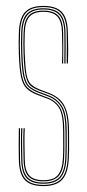

<svg xmlns="http://www.w3.org/2000/svg" viewBox="-20 -625 296 650"><path d="M126.8 5Q83 5 63.8 -15.9Q44.5 -36.8 43.8 -85Q43.5 -112 43.2 -133.5Q43 -155 43.8 -191H47.8Q47.2 -151.2 47.4 -130.4Q47.5 -109.5 47.8 -85Q48.5 -39 66.9 -19Q85.2 1 126.8 1Q167.5 1 186.8 -18.9Q206 -38.8 208.8 -85.2Q209.8 -100 209.9 -115.2Q210 -130.5 209.9 -146.5Q209.8 -162.5 209.8 -179Q209.8 -240 193.8 -267.2Q177.8 -294.5 144.5 -306.8L115.5 -317.5Q95.8 -324.8 84.2 -334.1Q72.8 -343.5 67.1 -367.5Q61.5 -391.5 59.8 -442.5Q59 -462.5 59.1 -477.8Q59.2 -493 59.8 -513.5Q61 -553.8 76.4 -571.4Q91.8 -589 126.8 -589Q162 -589 177.6 -571.6Q193.2 -554.2 193.8 -514Q194.2 -487.8 194.2 -466.9Q194.2 -446 193.8 -410H189.8Q191.2 -441.2 190.8 -467Q190.2 -492.8 189.8 -513.8Q189.2 -552 174.6 -568.5Q160 -585 126.8 -585Q94.2 -585 79.6 -568.4Q65 -551.8 63.8 -513.5Q63 -488.8 63.1 -475Q63.2 -461.2 63.8 -442.8Q65.5 -397.2 69.6 -374Q73.8 -350.8 84.6 -340.1Q95.5 -329.5 117 -321.2L145.8 -310.2Q166.8 -302.2 182 -288.5Q197.2 -274.8 205.5 -248.9Q213.8 -223 213.8 -179Q213.8 -163 213.9 -146.9Q214 -130.8 213.9 -115.1Q213.8 -99.5 212.8 -85Q209.8 -36.8 189.8 -15.9Q169.8 5 126.8 5ZM126.8 -3Q87.2 -3 69.9 -22.1Q52.5 -41.2 51.8 -85.2Q51.5 -111 51 -136.9Q50.5 -162.8 51.8 -191H55.8Q54.2 -159.5 54.9 -133.2Q55.5 -107 55.8 -85.2Q56.2 -43.5 72.9 -25.2Q89.5 -7 126.8 -7Q164 -7 181.1 -25.2Q198.2 -43.5 200.8 -85.8Q202 -108 201.9 -130.2Q201.8 -152.5 201.8 -179Q201.8 -237.5 187 -262.6Q172.2 -287.8 141.5 -299.2L112.8 -310Q88.8 -319 76.2 -330.9Q63.8 -342.8 58.6 -368Q53.5 -393.2 51.8 -442.2Q51 -462.5 51.1 -478.1Q51.2 -493.8 51.8 -513.8Q53 -558.5 70.6 -577.8Q88.2 -597 126.8 -597Q166.2 -597 183.6 -577.8Q201 -558.5 201.8 -514Q202.2 -487.8 202.2 -466.9Q202.2 -446 201.8 -410H197.8Q198.2 -449.8 198.2 -470Q198.2 -490.2 197.8 -514Q197.2 -556.5 180.5 -574.8Q163.8 -593 126.8 -593Q90 -593 73.5 -574.5Q57 -556 55.8 -513.5Q55.2 -493.5 55.1 -477.6Q55 -461.8 55.8 -442.5Q57.5 -391.2 63.1 -366.6Q68.8 -342 80.9 -331.9Q93 -321.8 114 -313.8L143 -302.8Q173.5 -291.2 189.6 -266.1Q205.8 -241 205.8 -179Q205.8 -153.2 205.9 -130.4Q206 -107.5 204.8 -85.5Q202 -42 184.2 -22.5Q166.5 -3 126.8 -3ZM126.8 -11Q91.5 -11 75.9 -28.2Q60.2 -45.5 59.8 -85.5Q59.5 -105.5 58.9 -132.1Q58.2 -158.8 59.8 -191H63.8Q62.5 -161.5 63 -135Q63.5 -108.5 63.8 -85.5Q64.2 -47.8 78.9 -31.4Q93.5 -15 126.8 -15Q161.8 -15 176.1 -32.6Q190.5 -50.2 192.8 -86.2Q194.2 -109.5 194 -132.1Q193.8 -154.8 193.8 -179Q193.8 -236.2 180.2 -258.9Q166.8 -281.5 138.8 -291.8L109.8 -302.5Q84 -312 70.4 -325.2Q56.8 -338.5 51.1 -365.2Q45.5 -392 43.8 -442Q43 -462.2 43.1 -478.2Q43.2 -494.2 43.8 -514Q45.2 -562.8 64.5 -583.9Q83.8 -605 126.8 -605Q170.5 -605 189.8 -583.9Q209 -562.8 209.8 -514Q210.2 -493 210.8 -467.5Q211.2 -442 209.8 -410H205.8Q206.2 -449.5 206.2 -470Q206.2 -490.5 205.8 -514Q205 -559.8 187.1 -580.4Q169.2 -601 126.8 -601Q85 -601 67.1 -580.4Q49.2 -559.8 47.8 -513.8Q47 -489.5 47.1 -474.6Q47.2 -459.8 47.8 -442Q49.5 -393.2 54.8 -367.4Q60 -341.5 73.1 -328.6Q86.2 -315.8 111.2 -306.2L140.2 -295.2Q169.5 -284.2 183.6 -260.4Q197.8 -236.5 197.8 -179Q197.8 -162.2 197.9 -146.4Q198 -130.5 197.9 -115.4Q197.8 -100.2 196.8 -85.5Q194.2 -45.8 178 -28.4Q161.8 -11 126.8 -11Z"/></svg>

Font: Big Shoulders Inline Display SC Thin
Style: Regular
Weight: 100
Designer: Patric King
Foundry: XO Type Co
Version: Version 2.002